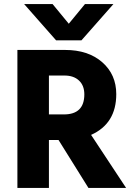

<svg xmlns="http://www.w3.org/2000/svg" viewBox="-20 -918 654 938"><path d="M295 -549H219V-359H292Q392 -359 392 -457Q392 -500 366 -524.5Q340 -549 295 -549ZM219 0H65V-674H298Q411 -674 479.5 -614Q548 -554 548 -458Q548 -314 425 -259L596 0H412L266 -234H219ZM378 -721H254L98 -898H237L316 -802L395 -898H534Z"/></svg>

Font: Hind Siliguri
Style: Bold
Weight: 700
Designer: Jyotish Sonowal
Foundry: Indian Type Foundry
Version: Version 1.001;PS 1.0;hotconv 1.0.86;makeotf.lib2.5.63406; tt